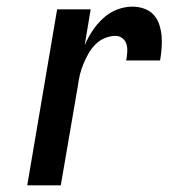

<svg xmlns="http://www.w3.org/2000/svg" viewBox="-20 -558 540 578"><path d="M62 0 152 -530H253L235 -422Q245 -445 258.5 -465.5Q272 -486 290.5 -503Q309 -520 332 -529Q355 -538 379 -538Q397 -538 414 -532Q431 -526 442.5 -513.5Q454 -501 459.5 -484Q465 -467 466.5 -449.5Q468 -432 466.5 -413Q465 -394 462 -376H360Q362 -388 363 -400.5Q364 -413 361 -424Q358 -435 349 -442.5Q340 -450 328 -450Q312 -450 296 -443.5Q280 -437 267.5 -424.5Q255 -412 246.5 -397Q238 -382 231.5 -366.5Q225 -351 221 -335Q217 -319 215 -303L163 0Z"/></svg>

Font: iosevka_custom_sans_ss08 SmBd
Style: Italic
Weight: 600
Italic angle: -10°
Designer: Belleve Invis
Foundry: Belleve Invis
Version: Version 10.3.0; ttfautohint (v1.8.3)